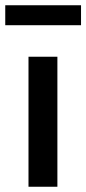

<svg xmlns="http://www.w3.org/2000/svg" viewBox="-32 -711 328 731"><path d="M76.5 0V-495H186.5V0ZM-12 -615V-691H276.5V-615Z"/></svg>

Font: Geologica Cursive
Style: Regular
Weight: 400
Designer: Sindre Bremnes, Frode Helland
Foundry: Monokrom Skriftforlag AS
Version: Version 1.010;gftools[0.9.28]